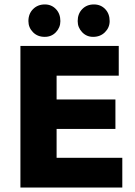

<svg xmlns="http://www.w3.org/2000/svg" viewBox="-20 -817 610 865"><path d="M108 -722Q108 -755 129 -776Q150 -797 182 -797Q212 -797 232 -776Q252 -755 252 -722Q252 -693 232 -672Q212 -651 182 -651H181Q149 -651 128.5 -672Q108 -693 108 -722ZM330 -722Q330 -755 350.5 -776Q371 -797 403 -797Q434 -797 454 -776Q474 -755 474 -722Q474 -693 453 -672Q432 -651 400 -651H399Q370 -651 350 -672Q330 -693 330 -722ZM235 -106H531V28H72V-610H515V-476H235V-369H500V-236H235Z"/></svg>

Font: Gmarket Sans TTF Bold
Style: Regular
Weight: 700
Designer: Creative Director : Sungho Lee; Art Director : Kiwoong Choi; Project Manager : Sori Yang, Jongwook Yoon; Font Designer :
Foundry: Sandoll Inc.
Version: Version 1.000;hotconv 1.0.109;makeotfexe 2.5.65596